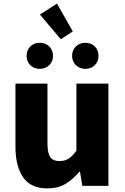

<svg xmlns="http://www.w3.org/2000/svg" viewBox="-20 -1034 694 1068"><path d="M244 14Q150 14 108 -48.5Q66 -111 66 -217V-569H244V-239Q244 -181 260 -159.5Q276 -138 310 -138Q340 -138 361.5 -151.5Q383 -165 405 -196V-569H583V0H438L425 -78H421Q386 -36 344 -11Q302 14 244 14ZM201 -651Q169 -651 148.5 -671.5Q128 -692 128 -723Q128 -755 148.5 -775.5Q169 -796 201 -796Q233 -796 254 -775.5Q275 -755 275 -723Q275 -692 254 -671.5Q233 -651 201 -651ZM318 -816 202 -953 297 -1014 385 -859ZM455 -651Q423 -651 402 -671.5Q381 -692 381 -723Q381 -755 402 -775.5Q423 -796 455 -796Q487 -796 507.5 -775.5Q528 -755 528 -723Q528 -692 507.5 -671.5Q487 -651 455 -651Z"/></svg>

Font: Source Han Sans CN Heavy
Style: Regular
Weight: 900
Designer: Ryoko NISHIZUKA 西塚涼子 (kana, bopomofo & ideographs); Paul D. Hunt (Latin, Greek & Cyrillic); Sandoll Communications 산돌커뮤니
Foundry: Adobe
Version: Version 2.000;hotconv 1.0.107;makeotfexe 2.5.65593